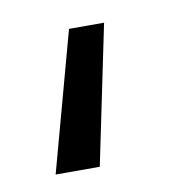

<svg xmlns="http://www.w3.org/2000/svg" viewBox="-41 -52 298 302"><g transform="rotate(-10 108.0 99.0)"><path d="M26 210 86.5 -12H142.5L96.5 210Z"/></g></svg>

Font: Geologica Roman ExtraLight
Style: Regular
Weight: 250
Designer: Sindre Bremnes, Frode Helland
Foundry: Monokrom Skriftforlag AS
Version: Version 1.010;gftools[0.9.28]